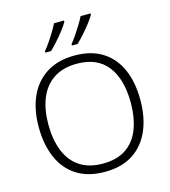

<svg xmlns="http://www.w3.org/2000/svg" viewBox="-135 -1056 1039 1173"><g transform="rotate(-15 384.0 -469.0)"><path d="M705 -358Q705 -249 669 -166Q633 -83 561.5 -36.5Q490 10 384 10Q276 10 204.5 -36.5Q133 -83 97.5 -166.5Q62 -250 62 -359Q62 -468 98.5 -550Q135 -632 207.5 -678.5Q280 -725 387 -725Q490 -725 561 -680.5Q632 -636 668.5 -554Q705 -472 705 -358ZM123 -359Q123 -264 151 -192.5Q179 -121 237 -81.5Q295 -42 384 -42Q474 -42 531.5 -81Q589 -120 616.5 -191.5Q644 -263 644 -358Q644 -507 579.5 -590Q515 -673 387 -673Q298 -673 239 -633.5Q180 -594 151.5 -523.5Q123 -453 123 -359ZM548 -940Q536 -919 514.5 -891Q493 -863 468.5 -835.5Q444 -808 423 -788H387V-797Q403 -816 421.5 -843Q440 -870 457 -898Q474 -926 485 -948H548ZM380 -940Q368 -919 346.5 -891Q325 -863 300.5 -835.5Q276 -808 255 -788H219V-797Q235 -816 253.5 -843Q272 -870 289 -898Q306 -926 317 -948H380Z"/></g></svg>

Font: Noto Sans Myanmar Light
Style: Regular
Weight: 300
Designer: Monotype Design Team
Foundry: Monotype Imaging Inc.
Version: Version 2.107; ttfautohint (v1.8.4.7-5d5b)